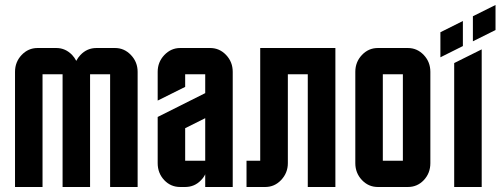

<svg xmlns="http://www.w3.org/2000/svg" viewBox="-20 -747 1999 767"><path d="M284.7 -503.9Q291.5 -517.1 301.3 -527.3Q327.6 -555.2 365.2 -555.2H439.9Q476.6 -555.2 503.4 -526.9Q529.8 -499 529.8 -460V0H419.9V-450.2H339.8V0H230V-450.2H149.9V0H40V-460Q40 -499.5 66.4 -527.3Q92.8 -555.2 129.9 -555.2H205.1Q241.7 -555.2 268.6 -526.9Q277.8 -517.1 284.7 -503.9Z M699.7 0Q662.1 0 636.2 -27.3Q609.9 -55.2 609.9 -95.2V-279.8L799.8 -375V-450.2H719.7V-399.9L609.9 -345.2V-460Q609.9 -499 636.2 -526.9Q663.1 -555.2 699.7 -555.2H819.8Q856.9 -555.2 883.3 -527.3Q909.7 -499.5 909.7 -460V0H799.8V-50.8Q793.9 -38.1 783.2 -27.3Q757.3 0 719.7 0ZM719.7 -234.9V-105H799.8V-274.9Z M1319.8 -555.2V0H1209.5V-450.2H1129.9V-95.2Q1129.9 -56.2 1103 -27.8Q1076.7 0 1039.6 0H964.8V-105H1019.5V-555.2Z M1699.2 -460V-95.2Q1699.2 -55.2 1672.9 -27.3Q1647 0 1609.4 0H1489.3Q1452.1 0 1425.8 -27.8Q1399.4 -55.7 1399.4 -95.2V-460Q1399.4 -499.5 1425.8 -527.3Q1452.1 -555.2 1489.3 -555.2H1609.4Q1646.5 -555.2 1672.9 -527.3Q1699.2 -499.5 1699.2 -460ZM1589.4 -105V-450.2H1509.3V-105Z M1869.1 -682.1 1959.5 -727.1V-627L1869.1 -582ZM1739.3 -618.2 1829.1 -663.1V-563L1739.3 -518.1ZM1794.4 0V-495.1L1904.3 -549.8V0Z"/></svg>

Font: Horta
Style: Regular
Weight: 600
Width: 3
Version: Version 0.11